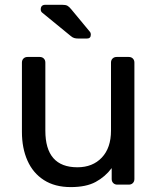

<svg xmlns="http://www.w3.org/2000/svg" viewBox="-20 -752 642 782"><path d="M268.1 10Q203.5 10 159 -18.5Q114.5 -46.9 91.9 -97.8Q69.3 -148.6 69.3 -214.6V-497.1Q69.3 -507.3 75.6 -513.6Q82 -520 92.2 -520H141.8Q152 -520 158.4 -513.6Q164.7 -507.3 164.7 -497.1V-219.9Q164.7 -70.7 295.2 -70.7Q357.4 -70.7 394.8 -110.3Q432.1 -149.9 432.1 -219.9V-497.1Q432.1 -507.3 438.5 -513.6Q444.9 -520 455.1 -520H504.5Q514.7 -520 521.1 -513.6Q527.4 -507.3 527.4 -497.1V-22.9Q527.4 -12.7 521.1 -6.4Q514.7 0 504.5 0H457.9Q447.7 0 441.3 -6.4Q434.9 -12.7 434.9 -22.9V-67.3Q408.3 -31.9 369.6 -11Q330.9 10 268.1 10ZM300.1 -595Q288.9 -595 282 -597.2Q275 -599.3 267 -606.3L150.9 -701.3Q145.9 -706.3 145.9 -713.4Q145.9 -732.5 164.9 -732.5H233.1Q247.3 -732.5 254.4 -728.7Q261.5 -724.9 270.1 -714.3L344.9 -624Q349.9 -619 349.9 -611Q349.9 -595 333.9 -595Z"/></svg>

Font: Rubik Light
Style: Regular
Weight: 300
Designer: Hubert and Fischer
Foundry: Hubert and Fischer
Version: Version 2.300;gftools[0.9.30]